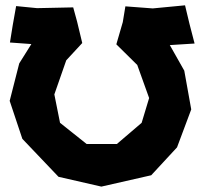

<svg xmlns="http://www.w3.org/2000/svg" viewBox="-20 -691 756 726"><path d="M17.6 -530.3 98.6 -524.4 52.7 -451.2 16.6 -309.6 64.5 -166 201.2 -22.5 363.3 14.6 551.8 -28.3 649.4 -133.8 703.1 -277.3 676.8 -423.8 622.1 -520.5 715.8 -526.4 696.3 -601.6 679.7 -670.9 557.6 -659.2 454.1 -667 444.3 -607.4 419.9 -523.4 499 -445.3 543.9 -320.3 515.6 -226.6 421.9 -146.5H307.6L207 -226.6L185.5 -334L230.5 -462.9L291 -528.3L271.5 -609.4L256.8 -663.1L120.1 -660.2L41 -668L28.3 -596.7Z"/></svg>

Font: MaokenAssortedSans-Lite
Style: Lite
Weight: 400
Version: Version 1.400